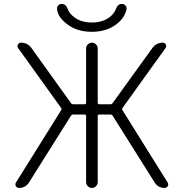

<svg xmlns="http://www.w3.org/2000/svg" viewBox="-20 -969 923 968"><path d="M414.1 -50.8V-384.8Q414.1 -391.6 406.2 -391.6H349.6Q341.8 -391.6 337.9 -385.7L126 -48.8Q108.4 -21.5 76.2 -21.5Q65.4 -21.5 59.6 -31.2Q57.6 -35.2 57.6 -40Q57.6 -44.9 60.5 -48.8L288.1 -413.1Q292 -418.9 288.1 -424.8L71.3 -726.6Q65.4 -735.4 70.3 -744.6Q75.2 -753.9 85.9 -753.9Q119.1 -753.9 138.7 -726.6L337.9 -449.2Q341.8 -443.4 349.6 -443.4H406.2Q414.1 -443.4 414.1 -451.2V-724.6Q414.1 -736.3 422.9 -745.1Q431.6 -753.9 443.4 -753.9Q455.1 -753.9 463.9 -745.1Q472.7 -736.3 472.7 -724.6V-451.2Q472.7 -443.4 480.5 -443.4H537.1Q543.9 -443.4 547.9 -449.2L748 -726.6Q767.6 -753.9 800.8 -753.9Q811.5 -753.9 815.9 -744.6Q820.3 -735.4 814.5 -726.6L597.7 -424.8Q593.8 -418.9 597.7 -413.1L825.2 -48.8Q828.1 -44.9 828.1 -40Q828.1 -35.2 826.2 -31.2Q820.3 -21.5 810.5 -21.5Q777.3 -21.5 759.8 -48.8L547.9 -385.7Q543.9 -391.6 537.1 -391.6H480.5Q472.7 -391.6 472.7 -384.8V-50.8Q472.7 -39.1 463.9 -30.3Q455.1 -21.5 443.4 -21.5Q431.6 -21.5 422.9 -30.3Q414.1 -39.1 414.1 -50.8ZM267.6 -927.7Q267.6 -935.5 273.4 -941.4Q280.3 -949.2 291 -949.2Q312.5 -949.2 321.3 -923.8Q329.1 -901.4 353.5 -882.8Q388.7 -855.5 442.9 -855.5Q497.1 -855.5 533.2 -882.8Q556.6 -901.4 564.5 -923.8Q573.2 -949.2 594.7 -949.2Q605.5 -949.2 612.3 -941.4Q618.2 -935.5 618.2 -927.7Q618.2 -925.8 618.2 -923.8Q609.4 -879.9 569.3 -848.6Q518.6 -808.6 442.9 -808.6Q367.2 -808.6 316.4 -848.6Q267.6 -886.7 267.6 -927.7Z"/></svg>

Font: Gen Jyuu Gothic Light
Style: Regular
Weight: 200
Designer: [Source Han Sans]
Ryoko NISHIZUKA  (kana & ideographs); Paul D. Hunt (Latin, Greek & Cyrillic); Wenlong ZHANG  (bopomofo
Version: Version 1.002.20150607